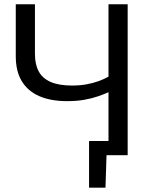

<svg xmlns="http://www.w3.org/2000/svg" viewBox="-20 -733 716 907"><path d="M400.7 153.6Q400.7 126.8 400.7 99.6Q400.7 72.5 400.7 45.4Q400.7 17.9 400.7 -10.7Q400.7 -39.3 400.7 -66.9Q439 -66.9 477.2 -66.9Q515.5 -66.9 553.7 -66.9L492.5 -6.4Q492.5 -59.8 492.5 -113.1Q492.5 -166.4 492.5 -231V-297.4Q470.5 -287.5 442 -277.7Q413.4 -267.8 377.4 -261.5Q341.4 -255.2 296.9 -255.2Q220.1 -255.2 165.8 -278.7Q111.6 -302.3 83 -349.4Q54.5 -396.5 54.5 -466.9Q54.5 -478.8 54.5 -490Q54.5 -501.2 54.5 -513.1Q54.5 -570.3 54.5 -616Q54.5 -661.8 54.5 -713H145.1Q145.1 -657.2 145.1 -609.7Q145.1 -562.2 145.1 -506.9V-477.3Q145.1 -428.5 163.1 -395.4Q181.1 -362.2 219.9 -345.6Q258.7 -328.9 320.4 -328.9Q356.7 -328.9 387.5 -334.4Q418.3 -339.8 444.5 -349.3Q470.7 -358.8 492.5 -370.7V-474.7Q492.5 -541.9 492.5 -597.6Q492.5 -653.3 492.5 -713H583.1Q583.1 -653.3 583.1 -597.6Q583.1 -541.9 583.1 -474.7V-235.5Q583.1 -169.7 583.1 -114.6Q583.1 -59.5 583.1 0H462.2L483.7 -14.4L478.3 153.6Z"/></svg>

Font: Commissioner Thin
Style: Regular
Weight: 100
Designer: Kostas Bartsokas
Foundry: Kostas Bartsokas
Version: Version 1.001;gftools[0.9.23]